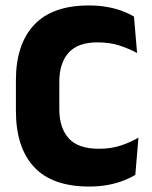

<svg xmlns="http://www.w3.org/2000/svg" viewBox="-20 -673 561 707"><path d="M308.7 13.9Q171.9 13.9 105.2 -58.3Q38.6 -130.5 38.6 -264.3V-377.8Q38.6 -509.7 105.6 -581.3Q172.6 -652.9 307.3 -652.9Q343.7 -652.9 374.2 -647.4Q404.7 -642 429.5 -632.7Q454.4 -623.4 473.3 -611.9L484.8 -477.8Q455.6 -493.6 420.3 -505.3Q384.9 -517 338.5 -517Q266.8 -517 232.6 -478.8Q198.4 -440.6 198.4 -371.7V-270.6Q198.4 -202.2 233.1 -163.7Q267.8 -125.2 344.3 -125.2Q389.4 -125.2 424.9 -137.2Q460.5 -149.1 489.8 -166.1L478.3 -29.1Q459.7 -17.6 434.1 -7.7Q408.5 2.1 377.2 8Q345.8 13.9 308.7 13.9Z"/></svg>

Font: Anek Gujarati Medium
Style: Regular
Weight: 500
Designer: Mrunmayee Ghaisas (Gujarati), Yesha Goshar (Latin)
Foundry: Ek Type
Version: Version 1.003